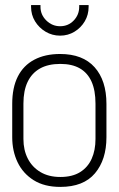

<svg xmlns="http://www.w3.org/2000/svg" viewBox="-20 -724 469 754"><path d="M398 -185V-316Q398 -408 351.5 -460Q305 -512 216 -512Q157 -512 114.5 -489.5Q72 -467 50 -423.5Q28 -380 28 -316V-185Q28 -131 49 -87Q70 -43 112 -16.5Q154 10 217 10Q308 10 353 -43.5Q398 -97 398 -185ZM355 -317V-178Q355 -134 340 -100.5Q325 -67 294.5 -48Q264 -29 217 -29Q171 -29 138.5 -48.5Q106 -68 89 -101.5Q72 -135 72 -178V-317Q72 -368 88.5 -402.5Q105 -437 137 -455Q169 -473 217 -473Q263 -473 293.5 -455.5Q324 -438 339.5 -403.5Q355 -369 355 -317ZM328 -704H291V-697Q291 -666 269.5 -643.5Q248 -621 216 -621Q185 -621 162 -643.5Q139 -666 139 -697V-704H102V-697Q102 -666 117.5 -640.5Q133 -615 159 -599.5Q185 -584 216 -584Q247 -584 272.5 -599.5Q298 -615 313 -640.5Q328 -666 328 -697Z"/></svg>

Font: Advent Pro Light
Style: Regular
Weight: 300
Version: Version 3.000